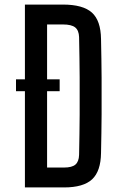

<svg xmlns="http://www.w3.org/2000/svg" viewBox="-20 -820 519 840"><path d="M89 0V-421H50V-473H89V-800H255Q343 -800 382 -765Q421 -730 422 -649Q424 -560 424.5 -480Q425 -400 424.5 -320Q424 -240 422 -151Q421 -71 383 -35.5Q345 0 260 0ZM186 -87H260Q295 -87 310 -100Q325 -113 326 -142Q328 -237 328.5 -318.5Q329 -400 328.5 -481.5Q328 -563 326 -658Q325 -687 309 -700Q293 -713 255 -713H186V-473H241V-421H186Z"/></svg>

Font: Big Shoulders Text SemiBold
Style: Regular
Weight: 600
Designer: Patric King
Foundry: XO Type Co
Version: Version 1.000; ttfautohint (v1.8.2)